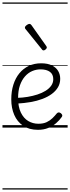

<svg xmlns="http://www.w3.org/2000/svg" viewBox="-20 -1030 566 1550"><path d="M287 18Q215 18 167 -14.5Q119 -47 95 -102.5Q71 -158 71 -228Q71 -293 88 -346.5Q105 -400 136.5 -438.5Q168 -477 212.5 -498Q257 -519 312 -519Q365 -519 399 -502Q433 -485 449.5 -457Q466 -429 466 -394Q466 -356 448 -325.5Q430 -295 398 -271.5Q366 -248 322.5 -231.5Q279 -215 227 -206Q175 -197 120 -194L119 -240Q161 -241 203 -248Q245 -255 282 -267Q319 -279 348 -297Q377 -315 393.5 -338.5Q410 -362 410 -391Q410 -430 383 -450Q356 -470 307 -470Q272 -470 239.5 -456Q207 -442 181.5 -413Q156 -384 141 -341Q126 -298 126 -238Q126 -167 148.5 -121Q171 -75 208 -53Q245 -31 290 -31Q330 -31 357 -44Q384 -57 403.5 -76Q423 -95 439 -115Q447 -123 455 -122.5Q463 -122 471 -116Q479 -110 482 -102Q485 -94 479 -86Q461 -60 433.5 -36Q406 -12 369.5 3Q333 18 287 18ZM332 -623Q328 -623 324.5 -625Q321 -627 318 -632L188 -793Q184 -797 182.5 -800Q181 -803 181 -807Q181 -814 187.5 -820.5Q194 -827 202.5 -832Q211 -837 218 -837Q227 -837 234 -827L353 -659Q356 -654 357 -651.5Q358 -649 358 -647Q358 -639 348.5 -631Q339 -623 332 -623ZM0 490H526V500H0ZM0 -20H526V0H0ZM0 -505H526V-500H0ZM0 -1010H526V-1000H0Z"/></svg>

Font: Playwrite NG Modern Guides
Style: Regular
Weight: 400
Designer: Veronika Burian, José Scaglione
Foundry: TypeTogether
Version: Version 1.003